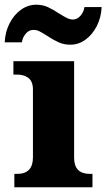

<svg xmlns="http://www.w3.org/2000/svg" viewBox="-47 -796 452 816"><path d="M14 -57H26Q93 -57 93 -127V-415Q93 -450 74 -464.5Q55 -479 26 -479H10V-536H268V-125Q268 -57 335 -57H346V0H14ZM153 -644Q131 -658 119.5 -663.5Q108 -669 95 -669Q76 -669 62.5 -653Q49 -637 46 -616H-27Q-25 -660 -6.5 -696.5Q12 -733 42 -754.5Q72 -776 107 -776Q134 -776 156 -766Q178 -756 205 -738Q226 -725 238.5 -719Q251 -713 263 -713Q281 -713 295 -729Q309 -745 312 -766H385Q383 -722 364.5 -685.5Q346 -649 316.5 -627.5Q287 -606 252 -606Q225 -606 202.5 -616Q180 -626 153 -644Z"/></svg>

Font: Noto Serif ExtraBold
Style: Regular
Weight: 800
Designer: Monotype Design Team
Foundry: Monotype Imaging Inc.
Version: Version 1.001